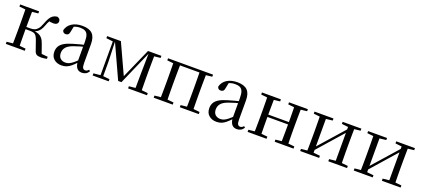

<svg xmlns="http://www.w3.org/2000/svg" viewBox="39 -1439 5175 2361"><g transform="rotate(20 2627.0 -258.0)"><path d="M43 0V-28L153 -39H185L291 -28V0ZM43 -489V-516H291V-489L185 -477H153ZM123 0Q124 -24 124.5 -65Q125 -106 125.5 -150Q126 -194 126 -229V-288Q126 -322 125.5 -366Q125 -410 124.5 -451Q124 -492 123 -516H212Q211 -492 210.5 -450.5Q210 -409 209.5 -362.5Q209 -316 209 -278V-258Q209 -209 209.5 -158.5Q210 -108 210.5 -66Q211 -24 212 0ZM417 -47 373 -173Q361 -206 348 -223.5Q335 -241 315 -247Q295 -253 263 -253H167V-282H262Q292 -282 315.5 -290.5Q339 -299 359 -323Q379 -347 396 -394Q422 -465 449.5 -495Q477 -525 524 -531Q565 -520 565 -484Q565 -462 549.5 -449.5Q534 -437 506 -437Q483 -437 467 -440Q451 -443 434 -448L481 -479Q462 -459 449 -439.5Q436 -420 423 -383Q408 -341 390 -316.5Q372 -292 349 -279.5Q326 -267 297 -262L298 -272Q343 -268 373 -255.5Q403 -243 423.5 -218.5Q444 -194 458 -152L507 -13L450 -40L581 -27V0Q565 3 545.5 6Q526 9 510 9Q464 9 445.5 -3Q427 -15 417 -47Z M774 15Q714 15 675 -19Q636 -53 636 -115Q636 -154 653 -184.5Q670 -215 709.5 -239Q749 -263 815 -282Q857 -295 903 -307Q949 -319 989 -328V-303Q949 -293 908 -281.5Q867 -270 833 -257Q769 -234 742.5 -202Q716 -170 716 -128Q716 -82 741.5 -58Q767 -34 809 -34Q832 -34 854 -43Q876 -52 904 -74Q932 -96 970 -134L979 -87H955Q924 -54 896.5 -31Q869 -8 840 3.5Q811 15 774 15ZM1041 14Q996 14 973.5 -16.5Q951 -47 948 -100V-103V-359Q948 -415 936 -445.5Q924 -476 899 -488Q874 -500 834 -500Q805 -500 776 -491.5Q747 -483 714 -465L757 -492L741 -413Q737 -386 724.5 -375Q712 -364 693 -364Q657 -364 649 -400Q664 -461 718 -496Q772 -531 856 -531Q943 -531 985.5 -489.5Q1028 -448 1028 -355V-108Q1028 -61 1039 -44.5Q1050 -28 1070 -28Q1083 -28 1093 -33.5Q1103 -39 1115 -52L1131 -37Q1115 -11 1092.5 1.5Q1070 14 1041 14Z M1497 -44 1288 -500H1283V-516H1361L1552 -101H1532L1716 -516H1747V-501H1740L1540 -44ZM1727 0 1729 -222 1734 -516H1810Q1809 -492 1808.5 -451Q1808 -410 1807.5 -366Q1807 -322 1807 -288V-229Q1807 -194 1807.5 -150Q1808 -106 1808.5 -65Q1809 -24 1810 0ZM1179 0V-28L1278 -38H1294L1389 -28V0ZM1643 0V-28L1751 -39H1783L1890 -28V0ZM1181 -489V-516H1291V-477H1279ZM1269 0V-516H1294L1304 -223V0ZM1765 -477V-516H1891V-489L1784 -477Z M2058 0Q2059 -24 2059.5 -65Q2060 -106 2060.5 -150Q2061 -194 2061 -229V-288Q2061 -322 2060.5 -366Q2060 -410 2059.5 -451Q2059 -492 2058 -516H2147Q2146 -492 2145.5 -451Q2145 -410 2144.5 -366Q2144 -322 2144 -288V-229Q2144 -194 2144.5 -150Q2145 -106 2145.5 -65Q2146 -24 2147 0ZM2400 0Q2401 -24 2401.5 -65Q2402 -106 2402.5 -150Q2403 -194 2403 -229V-288Q2403 -322 2402.5 -366Q2402 -410 2401.5 -451Q2401 -492 2400 -516H2487Q2486 -492 2485.5 -451Q2485 -410 2484.5 -366Q2484 -322 2484 -288V-229Q2484 -194 2484.5 -150Q2485 -106 2485.5 -65Q2486 -24 2487 0ZM1978 0V-28L2088 -39H2120L2227 -28V0ZM2320 0V-28L2428 -39H2461L2568 -28V0ZM1978 -489V-516H2102V-477H2088ZM2444 -477V-516H2567V-489L2461 -477ZM2102 -484V-516H2444V-484Z M2802 15Q2742 15 2703 -19Q2664 -53 2664 -115Q2664 -154 2681 -184.5Q2698 -215 2737.5 -239Q2777 -263 2843 -282Q2885 -295 2931 -307Q2977 -319 3017 -328V-303Q2977 -293 2936 -281.5Q2895 -270 2861 -257Q2797 -234 2770.5 -202Q2744 -170 2744 -128Q2744 -82 2769.5 -58Q2795 -34 2837 -34Q2860 -34 2882 -43Q2904 -52 2932 -74Q2960 -96 2998 -134L3007 -87H2983Q2952 -54 2924.5 -31Q2897 -8 2868 3.5Q2839 15 2802 15ZM3069 14Q3024 14 3001.5 -16.5Q2979 -47 2976 -100V-103V-359Q2976 -415 2964 -445.5Q2952 -476 2927 -488Q2902 -500 2862 -500Q2833 -500 2804 -491.5Q2775 -483 2742 -465L2785 -492L2769 -413Q2765 -386 2752.5 -375Q2740 -364 2721 -364Q2685 -364 2677 -400Q2692 -461 2746 -496Q2800 -531 2884 -531Q2971 -531 3013.5 -489.5Q3056 -448 3056 -355V-108Q3056 -61 3067 -44.5Q3078 -28 3098 -28Q3111 -28 3121 -33.5Q3131 -39 3143 -52L3159 -37Q3143 -11 3120.5 1.5Q3098 14 3069 14Z M3287 0Q3288 -24 3288.5 -65Q3289 -106 3289.5 -150Q3290 -194 3290 -229V-288Q3290 -322 3289.5 -366Q3289 -410 3288.5 -451Q3288 -492 3287 -516H3376Q3375 -492 3374.5 -450.5Q3374 -409 3373.5 -363Q3373 -317 3373 -280V-260Q3373 -210 3373.5 -159Q3374 -108 3374.5 -66Q3375 -24 3376 0ZM3639 0Q3641 -24 3641.5 -66Q3642 -108 3642.5 -159Q3643 -210 3643 -260V-280Q3643 -317 3642.5 -363Q3642 -409 3641.5 -450.5Q3641 -492 3639 -516H3728Q3727 -492 3726.5 -451Q3726 -410 3725.5 -366Q3725 -322 3725 -288V-229Q3725 -194 3725.5 -150Q3726 -106 3726.5 -65Q3727 -24 3728 0ZM3207 0V-28L3317 -39H3349L3455 -28V0ZM3207 -489V-516H3455V-489L3349 -477H3317ZM3561 0V-28L3669 -39H3702L3808 -28V0ZM3561 -489V-516H3808V-489L3702 -477H3669ZM3331 -256V-287H3684V-256Z M3895 0V-28L4004 -39H4038L4143 -28V0ZM4263 0V-28L4366 -39H4400L4508 -28V0ZM3975 0Q3976 -24 3976.5 -65Q3977 -106 3977.5 -150Q3978 -194 3978 -229V-288Q3978 -322 3977.5 -366Q3977 -410 3976.5 -451Q3976 -492 3975 -516H4057V0ZM4034 -47 3999 -66H4010L4187 -266L4368 -471L4402 -451H4390L4212 -249ZM4347 0V-516H4428Q4427 -492 4426.5 -451Q4426 -410 4425.5 -366Q4425 -322 4425 -288V-229Q4425 -194 4425.5 -150Q4426 -106 4426.5 -65Q4427 -24 4428 0ZM3895 -489V-516H4143V-489L4039 -477H4005ZM4263 -489V-516H4508V-489L4401 -477H4366Z M4596 0V-28L4705 -39H4739L4844 -28V0ZM4964 0V-28L5067 -39H5101L5209 -28V0ZM4676 0Q4677 -24 4677.5 -65Q4678 -106 4678.5 -150Q4679 -194 4679 -229V-288Q4679 -322 4678.5 -366Q4678 -410 4677.5 -451Q4677 -492 4676 -516H4758V0ZM4735 -47 4700 -66H4711L4888 -266L5069 -471L5103 -451H5091L4913 -249ZM5048 0V-516H5129Q5128 -492 5127.5 -451Q5127 -410 5126.5 -366Q5126 -322 5126 -288V-229Q5126 -194 5126.5 -150Q5127 -106 5127.5 -65Q5128 -24 5129 0ZM4596 -489V-516H4844V-489L4740 -477H4706ZM4964 -489V-516H5209V-489L5102 -477H5067Z"/></g></svg>

Font: Noto Serif SC
Style: Regular
Weight: 400
Designer: Ryoko NISHIZUKA 西塚涼子 (kana & ideographs); Frank Grießhammer (Latin, Greek & Cyrillic); Wenlong ZHANG 张文龙 (bopomofo); San
Foundry: Adobe
Version: Version 2.002-H1;hotconv 1.1.0;makeotfexe 2.6.0